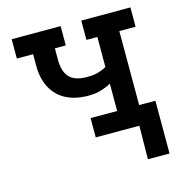

<svg xmlns="http://www.w3.org/2000/svg" viewBox="-111 -692 930 970"><g transform="rotate(-15 353.5 -207.0)"><path d="M318 0V-101H457V-244Q436 -232 406 -222.5Q376 -213 337 -213Q271 -213 222.5 -237.5Q174 -262 147.5 -310.5Q121 -359 121 -428V-488H36V-589H292V-488H235V-428Q235 -366 263.5 -336Q292 -306 355 -306Q395 -306 419.5 -314.5Q444 -323 457 -331V-488H400V-589H657V-488H572V-101H657V0ZM544 175 546 0H456V-101H657V175Z"/></g></svg>

Font: Podkova
Style: Bold
Weight: 700
Designer: Ilya Yudin
Foundry: Cyreal (www.cyreal.org)
Version: Version 2.102; ttfautohint (v1.8.1.43-b0c9)